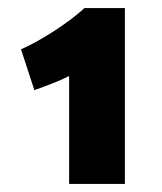

<svg xmlns="http://www.w3.org/2000/svg" viewBox="-20 -741 401 475"><path d="M65 -518 32 -619C82 -641 150 -685 189 -721H289V-286H151V-553C128 -541 96 -529 65 -518Z"/></svg>

Font: Repo ExtraBold
Style: Bold
Weight: 700
Designer: Stefan Peev
Foundry: Context Ltd
Version: Version 1.502